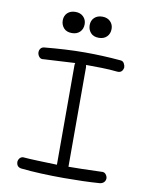

<svg xmlns="http://www.w3.org/2000/svg" viewBox="-92 -850 769 983"><g transform="rotate(10 292.0 -359.0)"><path d="M220 -673Q192 -673 177.5 -689.5Q163 -706 163 -729Q163 -753 178.5 -768Q194 -783 220 -783Q246 -783 261.5 -767.5Q277 -752 277 -729Q277 -704 261.5 -688.5Q246 -673 220 -673ZM360 -673Q332 -673 317.5 -689.5Q303 -706 303 -729Q303 -753 318.5 -768Q334 -783 360 -783Q386 -783 401.5 -767.5Q417 -752 417 -729Q417 -704 401.5 -688.5Q386 -673 360 -673ZM495 59Q454 62 406 63.5Q358 65 309 65Q248 65 190.5 62.5Q133 60 87 55Q60 52 60 23Q62 10 70.5 2.5Q79 -5 92 -3Q106 -2 121 -1Q136 0 167.5 1Q199 2 262 4V-513Q262 -519 264 -525L102 -516Q86 -513 77.5 -524Q69 -535 69 -547Q69 -558 75.5 -566.5Q82 -575 95 -576Q148 -581 200.5 -584Q253 -587 306 -587Q350 -587 395.5 -585Q441 -583 487 -579Q502 -579 508.5 -567.5Q515 -556 515 -546Q510 -516 482 -519Q446 -523 402 -524Q358 -525 320 -525Q321 -524 322 -513V4Q357 4 393.5 3Q430 2 492 0Q507 -2 515 7.5Q523 17 524 28Q524 40 516.5 48.5Q509 57 495 59Z"/></g></svg>

Font: Hachi Maru Pop
Style: Regular
Weight: 400
Designer: Nontynet
Foundry: Nontynet
Version: Version 1.300